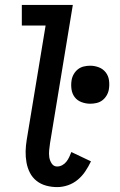

<svg xmlns="http://www.w3.org/2000/svg" viewBox="-20 -755 490 783"><path d="M213 8Q190 8 168 2Q146 -4 129 -17.5Q112 -31 102 -50.5Q92 -70 88 -92.5Q84 -115 84.5 -138Q85 -161 89 -185L166 -651H69V-735H277L184 -171Q182 -157 180.5 -142.5Q179 -128 181 -114Q183 -100 191 -88Q199 -76 213 -76Q224 -76 234 -81.5Q244 -87 251 -96Q258 -105 262.5 -115Q267 -125 271 -135L351 -97Q341 -76 328 -56.5Q315 -37 297 -22Q279 -7 257 0.5Q235 8 213 8ZM348 -332Q330 -332 312.5 -338.5Q295 -345 284.5 -359Q274 -373 271.5 -391.5Q269 -410 272 -428Q274 -441 281 -453Q288 -465 298.5 -473Q309 -481 322 -484Q335 -487 348 -487Q366 -487 383 -480.5Q400 -474 411 -460Q422 -446 424.5 -427.5Q427 -409 424 -391Q422 -378 415 -366Q408 -354 397.5 -346Q387 -338 374 -335Q361 -332 348 -332Z"/></svg>

Font: Iosevka Etoile Medium
Style: Italic
Weight: 500
Italic angle: -9°
Designer: Belleve Invis
Foundry: Belleve Invis
Version: Version 22.1.2; ttfautohint (v1.8.4)